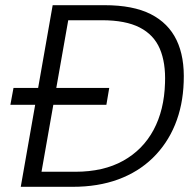

<svg xmlns="http://www.w3.org/2000/svg" viewBox="-20 -720 756 740"><path d="M20 -316 32 -381H401L390 -316ZM60 0 183 -700H383Q493 -700 561 -665.5Q629 -631 660.5 -565.5Q692 -500 688 -404Q685 -313 654.5 -239Q624 -165 568.5 -111Q513 -57 435.5 -28.5Q358 0 260 0ZM140 -58H270Q379 -58 455 -100.5Q531 -143 572 -219.5Q613 -296 616 -400Q619 -478 596 -532Q573 -586 518.5 -614Q464 -642 373 -642H243Z"/></svg>

Font: DM Sans 16pt Light
Style: Italic
Weight: 300
Italic angle: -10°
Version: Version 4.004;gftools[0.9.30]